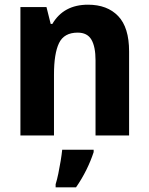

<svg xmlns="http://www.w3.org/2000/svg" viewBox="-20 -577 635 818"><path d="M355 -557Q437 -557 483.5 -508.5Q530 -460 530 -358V0H387V-320Q387 -378 369.5 -408Q352 -438 311 -438Q253 -438 231.5 -393.5Q210 -349 210 -259V0H67V-547H178L196 -475H203Q251 -557 355 -557ZM379 71Q367 108 348 146.5Q329 185 304 221H217V208Q223 189 228.5 162.5Q234 136 238.5 108.5Q243 81 245 61H379Z"/></svg>

Font: Noto Sans Lao UI SemCond
Style: Bold
Weight: 700
Width: 4
Designer: Monotype Design Team
Foundry: Monotype Imaging Inc.
Version: Version 2.000; ttfautohint (v1.8.4.7-5d5b)